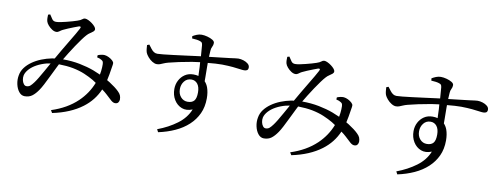

<svg xmlns="http://www.w3.org/2000/svg" viewBox="-67 -1149 4134 1581"><g transform="rotate(10 2000.0 -358.5)"><path d="M164 -33Q136 -33 116 -58Q96 -83 88 -120.5Q80 -158 87 -194Q93 -230 115 -259.5Q137 -289 171 -313Q205 -337 246.5 -353.5Q288 -370 333 -379Q344 -381 355 -382Q355 -383 355 -383Q373 -415 397 -456Q421 -497 445.5 -537.5Q470 -578 489 -610.5Q508 -643 516 -659Q523 -672 519 -676Q515 -680 505 -677Q488 -671 465 -662Q442 -653 419 -643.5Q396 -634 378 -625Q366 -619 354 -609.5Q342 -600 328 -600Q311 -600 292.5 -612Q274 -624 259.5 -641Q245 -658 241 -673Q238 -684 237.5 -699.5Q237 -715 238 -728L255 -733Q268 -713 279 -697Q290 -681 312 -681Q327 -681 350 -685.5Q373 -690 398.5 -696.5Q424 -703 447 -709.5Q470 -716 484 -721Q511 -730 521.5 -739.5Q532 -749 545 -749Q556 -749 572 -741.5Q588 -734 603.5 -722.5Q619 -711 629.5 -698.5Q640 -686 640 -676Q640 -665 629.5 -656Q619 -647 604.5 -638Q590 -629 577 -614Q564 -600 543.5 -572Q523 -544 500.5 -510.5Q478 -477 457 -443Q437 -412 423 -387Q498 -387 564 -374Q630 -361 684 -341Q717 -328 744 -316Q747 -332 749 -347Q753 -382 752 -405Q751 -418 748.5 -424.5Q746 -431 736 -437Q722 -447 697 -452L698 -470Q710 -475 725.5 -478.5Q741 -482 755 -481Q773 -479 791 -470Q809 -461 822 -449Q835 -437 835 -426Q835 -414 832 -400Q829 -386 827 -369Q825 -355 821 -332Q817 -309 811 -283Q811 -282 811 -281Q822 -275 833 -268Q858 -252 878.5 -236.5Q899 -221 913 -207Q929 -192 935.5 -177Q942 -162 942 -141Q941 -127 933 -116.5Q925 -106 907 -106Q891 -106 872.5 -122Q854 -138 826 -165Q809 -181 784 -199Q743 -104 659 -41Q561 33 411 64L398 42Q528 0 613 -81Q686 -151 722 -243Q708 -252 693 -262Q659 -282 615.5 -300.5Q572 -319 516 -330Q463 -340 397 -341Q390 -327 382 -311Q362 -271 342.5 -230.5Q323 -190 306 -157.5Q289 -125 277 -108Q252 -71 226.5 -52Q201 -33 164 -33ZM328 -336Q312 -334 296 -330Q251 -318 215.5 -298.5Q180 -279 157 -254Q134 -229 127 -202Q123 -182 127 -162.5Q131 -143 141 -130Q151 -117 164 -117Q183 -117 195.5 -127.5Q208 -138 225 -161Q237 -177 253.5 -204.5Q270 -232 288 -264Q306 -296 324 -328Q326 -332 328 -336Z M1286 45Q1377 11 1447 -41Q1517 -93 1546 -166Q1496 -146 1456 -161.5Q1416 -177 1392 -216Q1368 -255 1368 -306Q1368 -345 1385 -378Q1402 -411 1432 -431Q1462 -451 1503 -451Q1526 -451 1545 -446Q1544 -454 1544 -463Q1543 -488 1542 -520Q1541 -540 1539 -560Q1506 -556 1473 -551Q1415 -541 1366 -530.5Q1317 -520 1283 -511Q1260 -505 1244.5 -498Q1229 -491 1216.5 -486.5Q1204 -482 1189 -482Q1172 -482 1151.5 -494.5Q1131 -507 1115 -526Q1099 -545 1093 -560Q1088 -574 1086.5 -591Q1085 -608 1084 -623L1102 -630Q1115 -613 1126 -598.5Q1137 -584 1150 -575.5Q1163 -567 1180 -567Q1194 -567 1229 -570.5Q1264 -574 1311.5 -580Q1359 -586 1409.5 -592.5Q1460 -599 1505 -605Q1522 -607 1537 -609Q1535 -629 1534 -649Q1532 -679 1530 -701Q1528 -716 1523.5 -721.5Q1519 -727 1507 -731Q1496 -735 1479 -737.5Q1462 -740 1440 -741L1438 -760Q1453 -769 1472.5 -777Q1492 -785 1513 -785Q1535 -785 1561 -778Q1587 -771 1605 -760Q1623 -749 1623 -735Q1623 -717 1615 -702.5Q1607 -688 1606 -668Q1604 -650 1603 -616Q1659 -622 1699 -627Q1746 -632 1776 -636Q1806 -640 1821.5 -642Q1837 -644 1845 -644Q1865 -644 1887.5 -637Q1910 -630 1925.5 -617Q1941 -604 1941 -586Q1941 -570 1932 -563.5Q1923 -557 1907 -557Q1893 -557 1870 -560.5Q1847 -564 1811 -567.5Q1775 -571 1721 -572Q1671 -572 1602 -565Q1602 -551 1602 -536Q1602 -492 1603 -447Q1603 -429 1603 -412Q1621 -393 1631 -366Q1645 -327 1645 -276Q1645 -204 1619 -148Q1593 -92 1546.5 -49Q1500 -6 1436.5 23Q1373 52 1298 68ZM1493 -221Q1530 -221 1547.5 -241.5Q1565 -262 1565 -311Q1565 -357 1545.5 -382Q1526 -407 1494 -407Q1457 -407 1435 -379Q1413 -351 1413 -313Q1413 -273 1436 -247Q1459 -221 1493 -221Z M2164 -33Q2136 -33 2116 -58Q2096 -83 2088 -120.5Q2080 -158 2087 -194Q2093 -230 2115 -259.5Q2137 -289 2171 -313Q2205 -337 2246.5 -353.5Q2288 -370 2333 -379Q2344 -381 2355 -382Q2355 -383 2355 -383Q2373 -415 2397 -456Q2421 -497 2445.5 -537.5Q2470 -578 2489 -610.5Q2508 -643 2516 -659Q2523 -672 2519 -676Q2515 -680 2505 -677Q2488 -671 2465 -662Q2442 -653 2419 -643.5Q2396 -634 2378 -625Q2366 -619 2354 -609.5Q2342 -600 2328 -600Q2311 -600 2292.5 -612Q2274 -624 2259.5 -641Q2245 -658 2241 -673Q2238 -684 2237.5 -699.5Q2237 -715 2238 -728L2255 -733Q2268 -713 2279 -697Q2290 -681 2312 -681Q2327 -681 2350 -685.5Q2373 -690 2398.5 -696.5Q2424 -703 2447 -709.5Q2470 -716 2484 -721Q2511 -730 2521.5 -739.5Q2532 -749 2545 -749Q2556 -749 2572 -741.5Q2588 -734 2603.5 -722.5Q2619 -711 2629.5 -698.5Q2640 -686 2640 -676Q2640 -665 2629.5 -656Q2619 -647 2604.5 -638Q2590 -629 2577 -614Q2564 -600 2543.5 -572Q2523 -544 2500.5 -510.5Q2478 -477 2457 -443Q2437 -412 2423 -387Q2498 -387 2564 -374Q2630 -361 2684 -341Q2717 -328 2744 -316Q2747 -332 2749 -347Q2753 -382 2752 -405Q2751 -418 2748.5 -424.5Q2746 -431 2736 -437Q2722 -447 2697 -452L2698 -470Q2710 -475 2725.5 -478.5Q2741 -482 2755 -481Q2773 -479 2791 -470Q2809 -461 2822 -449Q2835 -437 2835 -426Q2835 -414 2832 -400Q2829 -386 2827 -369Q2825 -355 2821 -332Q2817 -309 2811 -283Q2811 -282 2811 -281Q2822 -275 2833 -268Q2858 -252 2878.5 -236.5Q2899 -221 2913 -207Q2929 -192 2935.5 -177Q2942 -162 2942 -141Q2941 -127 2933 -116.5Q2925 -106 2907 -106Q2891 -106 2872.5 -122Q2854 -138 2826 -165Q2809 -181 2784 -199Q2743 -104 2659 -41Q2561 33 2411 64L2398 42Q2528 0 2613 -81Q2686 -151 2722 -243Q2708 -252 2693 -262Q2659 -282 2615.5 -300.5Q2572 -319 2516 -330Q2463 -340 2397 -341Q2390 -327 2382 -311Q2362 -271 2342.5 -230.5Q2323 -190 2306 -157.5Q2289 -125 2277 -108Q2252 -71 2226.5 -52Q2201 -33 2164 -33ZM2328 -336Q2312 -334 2296 -330Q2251 -318 2215.5 -298.5Q2180 -279 2157 -254Q2134 -229 2127 -202Q2123 -182 2127 -162.5Q2131 -143 2141 -130Q2151 -117 2164 -117Q2183 -117 2195.5 -127.5Q2208 -138 2225 -161Q2237 -177 2253.5 -204.5Q2270 -232 2288 -264Q2306 -296 2324 -328Q2326 -332 2328 -336Z M3286 45Q3377 11 3447 -41Q3517 -93 3546 -166Q3496 -146 3456 -161.5Q3416 -177 3392 -216Q3368 -255 3368 -306Q3368 -345 3385 -378Q3402 -411 3432 -431Q3462 -451 3503 -451Q3526 -451 3545 -446Q3544 -454 3544 -463Q3543 -488 3542 -520Q3541 -540 3539 -560Q3506 -556 3473 -551Q3415 -541 3366 -530.5Q3317 -520 3283 -511Q3260 -505 3244.5 -498Q3229 -491 3216.5 -486.5Q3204 -482 3189 -482Q3172 -482 3151.5 -494.5Q3131 -507 3115 -526Q3099 -545 3093 -560Q3088 -574 3086.5 -591Q3085 -608 3084 -623L3102 -630Q3115 -613 3126 -598.5Q3137 -584 3150 -575.5Q3163 -567 3180 -567Q3194 -567 3229 -570.5Q3264 -574 3311.5 -580Q3359 -586 3409.5 -592.5Q3460 -599 3505 -605Q3522 -607 3537 -609Q3535 -629 3534 -649Q3532 -679 3530 -701Q3528 -716 3523.5 -721.5Q3519 -727 3507 -731Q3496 -735 3479 -737.5Q3462 -740 3440 -741L3438 -760Q3453 -769 3472.5 -777Q3492 -785 3513 -785Q3535 -785 3561 -778Q3587 -771 3605 -760Q3623 -749 3623 -735Q3623 -717 3615 -702.5Q3607 -688 3606 -668Q3604 -650 3603 -616Q3659 -622 3699 -627Q3746 -632 3776 -636Q3806 -640 3821.5 -642Q3837 -644 3845 -644Q3865 -644 3887.5 -637Q3910 -630 3925.5 -617Q3941 -604 3941 -586Q3941 -570 3932 -563.5Q3923 -557 3907 -557Q3893 -557 3870 -560.5Q3847 -564 3811 -567.5Q3775 -571 3721 -572Q3671 -572 3602 -565Q3602 -551 3602 -536Q3602 -492 3603 -447Q3603 -429 3603 -412Q3621 -393 3631 -366Q3645 -327 3645 -276Q3645 -204 3619 -148Q3593 -92 3546.5 -49Q3500 -6 3436.5 23Q3373 52 3298 68ZM3493 -221Q3530 -221 3547.5 -241.5Q3565 -262 3565 -311Q3565 -357 3545.5 -382Q3526 -407 3494 -407Q3457 -407 3435 -379Q3413 -351 3413 -313Q3413 -273 3436 -247Q3459 -221 3493 -221Z"/></g></svg>

Font: Noto Serif HK ExtraLight Medium
Style: Regular
Weight: 500
Version: Version 2.002-H1;hotconv 1.1.0;makeotfexe 2.6.0